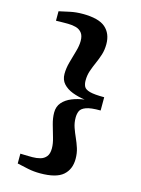

<svg xmlns="http://www.w3.org/2000/svg" viewBox="-138 -887 811 1105"><g transform="rotate(15 267.0 -335.0)"><path d="M213.5 140.5Q175 140.5 141.5 133.5Q108 126.5 75 119V60.5Q84.5 61 97.5 61.2Q110.5 61.5 124 61.8Q137.5 62 147 62Q172 62 193.8 56Q215.5 50 229 33.2Q242.5 16.5 242.5 -15.5Q242.5 -44 232.2 -78.5Q222 -113 211.8 -149.5Q201.5 -186 201.5 -219Q201.5 -255 222.5 -279Q243.5 -303 277.5 -316.8Q311.5 -330.5 351.5 -336Q311.5 -341.5 277.5 -354.5Q243.5 -367.5 222.5 -390.5Q201.5 -413.5 201.5 -449Q201.5 -483 211.8 -520Q222 -557 232.2 -592Q242.5 -627 242.5 -655.5Q242.5 -687 229 -703.8Q215.5 -720.5 193.8 -726.5Q172 -732.5 147 -732.5Q138 -732.5 124.5 -732.5Q111 -732.5 97.8 -732.2Q84.5 -732 75 -731.5V-788Q108 -795.5 141.5 -802.5Q175 -809.5 213.5 -809.5Q309.5 -809.5 349.8 -774.2Q390 -739 390 -676Q390 -641.5 380.8 -612.5Q371.5 -583.5 359.5 -556.8Q347.5 -530 338 -502.5Q328.5 -475 328.5 -444Q328.5 -422.5 336 -407.8Q343.5 -393 370.8 -385.5Q398 -378 457 -378V-299Q398 -299.5 370.8 -289.2Q343.5 -279 336 -261.8Q328.5 -244.5 328.5 -222.5Q328.5 -191.5 338 -164.2Q347.5 -137 359.5 -110.5Q371.5 -84 380.8 -55.2Q390 -26.5 390 7.5Q390 70 349.5 105.2Q309 140.5 213.5 140.5Z"/></g></svg>

Font: Merriweather 24pt ExtraBold
Style: Regular
Weight: 800
Version: Version 2.100